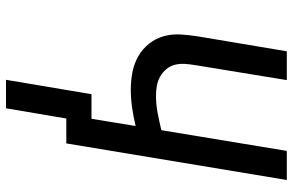

<svg xmlns="http://www.w3.org/2000/svg" viewBox="-188 -587 976 640"><g transform="rotate(90 300.0 -267.0)"><path d="M246 201 294 -84H376L400 -231Q370 -224 339.5 -219.5Q309 -215 279 -215Q249 -215 220.5 -220.5Q192 -226 167.5 -240Q143 -254 125.5 -276Q108 -298 100.5 -325.5Q93 -353 95 -383Q97 -413 102 -443L151 -735H247L197 -429Q194 -412 193 -394.5Q192 -377 196 -361.5Q200 -346 210.5 -333.5Q221 -321 235 -313Q249 -305 265.5 -302Q282 -299 299 -299Q328 -299 357 -304.5Q386 -310 414 -317L483 -735H580L458 0H375L341 201Z"/></g></svg>

Font: Iosevka SS04 Medium Extended
Style: Italic
Weight: 500
Width: 7
Italic angle: -9°
Monospace: yes
Designer: Belleve Invis
Foundry: Belleve Invis
Version: Version 19.0.0; ttfautohint (v1.8.4)